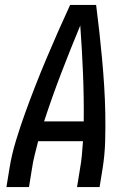

<svg xmlns="http://www.w3.org/2000/svg" viewBox="-20 -755 540 775"><path d="M6 0 18 -74Q27 -130 44 -186Q61 -242 81 -297.5Q101 -353 122.5 -408Q144 -463 167 -517.5Q190 -572 214 -626.5Q238 -681 263 -735H368Q375 -681 381 -626.5Q387 -572 392 -517.5Q397 -463 400.5 -408Q404 -353 405 -297.5Q406 -242 404.5 -186Q403 -130 394 -74L382 0H291L303 -74Q308 -101 310.5 -129Q313 -157 315 -185H134Q127 -157 120 -129.5Q113 -102 109 -74L97 0ZM318 -265Q319 -363 315 -459.5Q311 -556 304 -652Q264 -556 227 -459.5Q190 -363 158 -265Z"/></svg>

Font: Iosevka Curly Medium Oblique
Style: Regular
Weight: 500
Italic angle: -9°
Monospace: yes
Designer: Belleve Invis
Foundry: Belleve Invis
Version: Version 11.1.0; ttfautohint (v1.8.3)